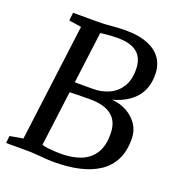

<svg xmlns="http://www.w3.org/2000/svg" viewBox="-136 -862 911 982"><g transform="rotate(20 319.5 -371.0)"><path d="M267.5 8Q243.5 8 216.8 6Q190 4 165.2 2Q140.5 0 122 0H3L7 -39.5L78.5 -52L160 -689L92.5 -699.5L97 -743H229.5Q260 -743 283.5 -745Q307 -747 330.2 -748.8Q353.5 -750.5 382 -750.5Q442.5 -750.5 483.8 -737.5Q525 -724.5 550.5 -702.8Q576 -681 587.8 -652.8Q599.5 -624.5 600 -594Q602 -514 558.8 -464.2Q515.5 -414.5 436.5 -393.5Q482 -390 518.8 -369.5Q555.5 -349 577.5 -315.8Q599.5 -282.5 599.5 -240.5Q600.5 -173.5 577 -126.2Q553.5 -79 509 -49.5Q464.5 -20 403.2 -6Q342 8 267.5 8ZM285 -44Q346.5 -44 392.8 -62.2Q439 -80.5 464.8 -121.5Q490.5 -162.5 489 -229.5Q488 -294 447.8 -325.5Q407.5 -357 331.5 -357Q290 -357 264 -356.5Q238 -356 219.5 -355L181 -55Q193 -50.5 212 -48.2Q231 -46 251 -45Q271 -44 285 -44ZM227 -412Q250.5 -411.5 276 -411.8Q301.5 -412 325 -412Q373.5 -412 413.2 -430.2Q453 -448.5 476.5 -486.2Q500 -524 499 -583Q498 -621.5 482.8 -647.5Q467.5 -673.5 436 -686.8Q404.5 -700 354.5 -700Q345 -700 328.2 -699.2Q311.5 -698.5 293.5 -696.8Q275.5 -695 263 -693Z"/></g></svg>

Font: Merriweather 20pt
Style: Italic
Weight: 400
Italic angle: -7.8°
Version: Version 2.101